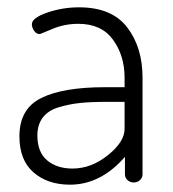

<svg xmlns="http://www.w3.org/2000/svg" viewBox="-20 -498 471 524"><path d="M33 -126Q33 -201 92.5 -230.5Q152 -260 266 -260H320V-286Q320 -346 288.5 -389.5Q257 -433 194 -433Q156 -433 123 -419Q90 -405 89 -405Q79 -405 73 -414Q67 -423 67 -432Q67 -449 108.5 -463.5Q150 -478 196 -478Q285 -478 327 -423.5Q369 -369 369 -286V-22Q369 -13 362 -6.5Q355 0 345 0Q335 0 328 -6.5Q321 -13 321 -22V-70Q255 6 171 6Q110 6 71.5 -27.5Q33 -61 33 -126ZM82 -128Q82 -83 108.5 -60.5Q135 -38 178 -38Q229 -38 274.5 -74.5Q320 -111 320 -146V-220H271Q228 -220 199 -217Q170 -214 141 -205.5Q112 -197 97 -177.5Q82 -158 82 -128Z"/></svg>

Font: Terminal Dosis
Style: Light
Weight: 300
Designer: EdgarTolentino, PabloImpallari, IginoMarini
Foundry: EdgarTolentino, PabloImpallari, IginoMarini
Version: Version 1.006